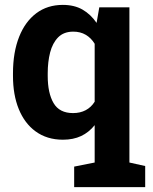

<svg xmlns="http://www.w3.org/2000/svg" viewBox="-20 -558 624 781"><path d="M281.7 203.1V119.7L365.1 103.1V-48.9Q341.5 -19.4 309.8 -4.6Q278.1 10.3 236 10.3Q170.8 10.3 124.1 -24Q80.1 -56.3 56.4 -114.2Q32.8 -172.1 32.8 -249.4V-259.7Q32.8 -345.7 58.1 -408.9Q82.4 -470 127.6 -504.1Q172.9 -538.1 235.5 -538.1Q282.2 -538.1 315.6 -519Q348.9 -499.9 372.9 -464.9L383.9 -528.3H506.4V103.1L570.6 117.4V203.1ZM277.1 -98Q306.3 -98 328.6 -109.8Q350.8 -121.5 365.1 -144.3V-379.9Q350.8 -403.5 328.9 -416.4Q307 -429.3 278.1 -429.3Q239.5 -429.3 216.6 -406.2Q193.8 -383 183.9 -344.6Q174.1 -306.2 174.1 -259.7V-249.4Q174.1 -179.3 197.9 -138.7Q221.7 -98 277.1 -98Z"/></svg>

Font: Hanuman
Style: Regular
Weight: 400
Designer: Danh Hong
Foundry: Danh Hong
Version: Version 9.000